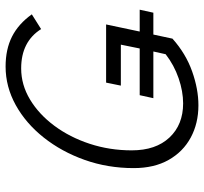

<svg xmlns="http://www.w3.org/2000/svg" viewBox="-42 -696 746 703"><g transform="rotate(-90 331.5 -345.0)"><path d="M67 -229Q67 -324 97 -408.5Q127 -493 179 -558.5Q231 -624 298 -661Q365 -698 439 -698Q502 -698 548.5 -674.5Q595 -651 630 -602L576 -568Q530 -641 432 -641Q372 -641 318 -608.5Q264 -576 222 -519.5Q180 -463 156 -390Q132 -317 132 -236Q132 -148 179 -98Q226 -48 304 -48Q348 -48 396 -64.5Q444 -81 484 -112L494 -157H323L334 -207H505L519 -276H369L380 -330H593L567 -207H647L636 -157H556L541 -87Q486 -38 421 -15Q356 8 297 8Q231 8 179 -20Q127 -48 97 -101Q67 -154 67 -229Z"/></g></svg>

Font: Radio Canada Light
Style: Italic
Weight: 300
Italic angle: -12°
Designer: Charles Daoud, Etienne Aubert Bonn, Alexandre Saumier Demers, Jacques Le Bailly
Foundry: Radio-Canada
Version: Version 2.104; ttfautohint (v1.8.4.7-5d5b);gftools[0.9.28.de